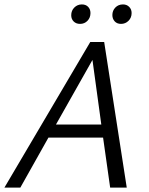

<svg xmlns="http://www.w3.org/2000/svg" viewBox="-21 -848 673 868"><path d="M445 -226H198L71 0H-1L387 -658H450L552 0H477ZM301 -779Q301 -800 315 -814Q329 -828 349 -828Q367 -828 377.5 -817Q388 -806 388 -789Q388 -768 374.5 -754Q361 -740 341 -740Q323 -740 312 -751Q301 -762 301 -779ZM487 -780Q487 -800 500.5 -814Q514 -828 535 -828Q552 -828 563 -817Q574 -806 574 -789Q574 -768 560 -754Q546 -740 526 -740Q508 -740 497.5 -751.5Q487 -763 487 -780ZM437 -285 397 -577 232 -285Z"/></svg>

Font: LXGW Bright GB
Style: Italic
Weight: 400
Italic angle: -12°
Designer: Christian Thalmann (Catharsis Fonts)
Foundry: LXGW / Christian Thalmann (Catharsis Fonts) / Fontworks Inc.
Version: Version 5.510